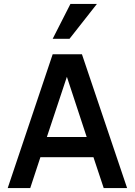

<svg xmlns="http://www.w3.org/2000/svg" viewBox="-20 -950 681 970"><path d="M19 0 246.1 -675.8H394L622.1 0H503.9L452.1 -155.8H184.1L132.8 0ZM216.8 -257.8H418L317.9 -562ZM331.1 -753.9H246.1L335.9 -930.2H469.7Z"/></svg>

Font: Clear Sans Medium
Style: Regular
Weight: 500
Foundry: Intel Corporation
Version: Version 1.00